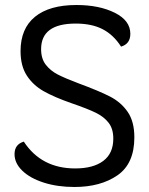

<svg xmlns="http://www.w3.org/2000/svg" viewBox="-20 -734 596 766"><path d="M38 -119Q38 -158 75 -169Q145 -62 280 -62Q352 -62 392 -92Q432 -122 432 -181Q432 -220 413.5 -244Q395 -268 362.5 -284Q330 -300 266 -322Q197 -346 154.5 -370Q112 -394 87 -432.5Q62 -471 62 -530Q62 -620 119.5 -667Q177 -714 285 -714Q376 -714 438 -683Q500 -652 500 -599Q500 -559 463 -548Q433 -595 389.5 -617.5Q346 -640 282 -640Q144 -640 144 -538Q144 -500 162.5 -476Q181 -452 210 -437Q239 -422 292 -402Q376 -371 419.5 -348.5Q463 -326 489.5 -287.5Q516 -249 516 -186Q516 -81 448.5 -34.5Q381 12 277 12Q209 12 154.5 -5.5Q100 -23 69 -53Q38 -83 38 -119Z"/></svg>

Font: Thasadith
Style: Bold
Weight: 700
Designer: Cadson Demak Co.,Ltd.
Foundry: Cadson Demak Co.,Ltd.
Version: Version 1.000; ttfautohint (v1.6)